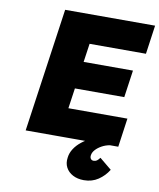

<svg xmlns="http://www.w3.org/2000/svg" viewBox="-98 -776 887 1070"><g transform="rotate(10 346.0 -241.5)"><path d="M83 0 183 -700H692L669 -537H350L296 -163H630L607 0ZM217 -278 239 -432H614L592 -278ZM450 217Q414 217 387.5 203Q361 189 348 164.5Q335 140 340 108Q343 82 358.5 58Q374 34 399.5 14Q425 -6 459.5 -22.5Q494 -39 534 -49L560 0Q536 4 515 15.5Q494 27 480.5 42Q467 57 465 73Q463 85 468.5 93Q474 101 485 101Q496 101 503.5 95.5Q511 90 520 78L588 134Q566 170 531 193.5Q496 217 450 217Z"/></g></svg>

Font: Lexend ExtBd
Style: Italic
Weight: 800
Italic angle: -8.13011°
Designer: Bonnie Shaver-Troup, Thomas Jockin
Foundry: Lexend
Version: Version 1.007